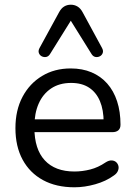

<svg xmlns="http://www.w3.org/2000/svg" viewBox="-20 -786 572 815"><path d="M296 9Q218.5 9 162.5 -21.5Q106.5 -52 76 -108.2Q45.5 -164.5 45.5 -242Q45.5 -318 75.5 -374.8Q105.5 -431.5 158.5 -463.5Q211.5 -495.5 280 -495.5Q329.5 -495.5 368.5 -479Q407.5 -462.5 435 -431.5Q462.5 -400.5 477 -356.2Q491.5 -312 491.5 -256.5Q491.5 -241 482.5 -233Q473.5 -225 456.5 -225H109.5V-279.5H436.5L420 -266Q420 -319.5 404.2 -356.8Q388.5 -394 358 -414Q327.5 -434 282 -434Q232 -434 197 -410.5Q162 -387 144 -345.8Q126 -304.5 126 -250V-244Q126 -153 170 -105.5Q214 -58 296 -58Q329 -58 362.8 -66.5Q396.5 -75 428 -96.5Q442 -105.5 453.8 -105Q465.5 -104.5 473 -97.8Q480.5 -91 482.8 -81Q485 -71 480.2 -60Q475.5 -49 462.5 -40.5Q429.5 -16.5 384.2 -3.8Q339 9 296 9ZM413 -582.5Q419.5 -570.5 416 -561Q412.5 -551.5 403.8 -547Q395 -542.5 385.2 -544.2Q375.5 -546 369 -556L280.5 -698L192 -556Q185.5 -546 175.8 -544.2Q166 -542.5 157.2 -547Q148.5 -551.5 145 -561Q141.5 -570.5 148 -582.5L230.5 -733.5Q239.5 -750.5 252 -758.2Q264.5 -766 280.5 -766Q296.5 -766 309.2 -758.2Q322 -750.5 331 -733.5Z"/></svg>

Font: Nunito ExtraLight
Style: Regular
Weight: 200
Designer: Vernon Adams
Foundry: Vernon Adams
Version: Version 3.602;April 4, 2023;FontCreator 14.0.0.2856 64-bit